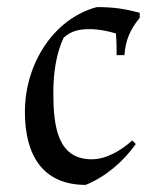

<svg xmlns="http://www.w3.org/2000/svg" viewBox="-20 -505 427 540"><path d="M238 -57C142 -57 130 -149 130 -245C130 -295 137 -353 159 -399C181 -419 204 -423 233 -423C257 -423 282 -418 306 -411C308 -389 308 -372 308 -350H330C333 -392 346 -422 373 -455V-469C328 -481 298 -485 252 -485C130 -452 50 -325 50 -190C50 -69 100 15 221 15C278 -8 328 -52 362 -100L352 -110C321 -82 279 -57 238 -57Z"/></svg>

Font: Almendra
Style: Regular
Weight: 400
Designer: Ana Sanfelippo
Foundry: Ana Sanfelippo
Version: Version 1.003